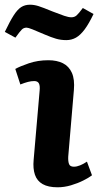

<svg xmlns="http://www.w3.org/2000/svg" viewBox="-59 -782 417 816"><path d="M109.5 -397.5Q111.5 -418 106.2 -427.7Q101 -437.5 86.5 -437.5Q74 -437.5 60.2 -434Q46.5 -430.5 27.5 -423L6 -489Q25.5 -500 63.5 -513Q101.5 -526 146.5 -526Q182.5 -526 208.3 -513.3Q234 -500.5 246.5 -472.5Q259 -444.5 255 -399L231 -116.5Q230 -96.5 234.3 -85Q238.5 -73.5 255 -73.5Q267.5 -73.5 281.5 -79.3Q295.5 -85 310.5 -95L332 -37Q319 -27 295.3 -15Q271.5 -3 242.8 5.5Q214 14 186 14Q146 14 122.3 0.5Q98.5 -13 89.5 -39.3Q80.5 -65.5 84 -103ZM223 -611.5Q199.5 -611.5 179 -617.5Q158.5 -623.5 130.5 -635.5Q97.5 -650 79 -657.2Q60.5 -664.5 54 -664.5Q42 -664.5 34 -656.7Q26 -649 6.5 -622L-38.5 -646.5Q-17 -691.5 -1 -716.5Q15 -741.5 31 -751.8Q47 -762 68.5 -762Q85.5 -762 104 -756.3Q122.5 -750.5 165 -733Q195.5 -721 214 -714.8Q232.5 -708.5 244.5 -708.5Q257.5 -708.5 266.5 -716.5Q275.5 -724.5 293 -748L338.5 -722.5Q319 -681.5 300.8 -657Q282.5 -632.5 263.8 -622Q245 -611.5 223 -611.5Z"/></svg>

Font: Literata
Style: Italic
Weight: 400
Italic angle: -2°
Designer: Latin by Veronika Burian and Jose Scaglione. Greek by Irene Vlachou. Cyrillic by Vera Evstafieva
Foundry: TypeTogether
Version: Version 3.103;gftools[0.9.29]